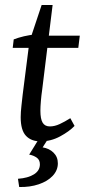

<svg xmlns="http://www.w3.org/2000/svg" viewBox="-20 -559 353 770"><path d="M143 8Q105 8 84 -14.5Q63 -37 63 -89Q63 -109 66 -135Q69 -161 71 -180L98 -392L147 -539H191L149 -198Q146 -178 144 -154.5Q142 -131 142 -115Q142 -82 151 -67Q160 -52 180 -52Q199 -52 219.5 -61.5Q240 -71 262 -85L279 -54Q258 -32 221 -12Q184 8 143 8ZM31 -367 35 -401Q53 -408 76 -413.5Q99 -419 124 -421L152 -416H300L294 -367ZM183 -18 151 32Q177 36 194.5 53Q212 70 212 96Q212 124 191.5 146Q171 168 135.5 180Q100 192 57 191L52 158Q93 155 116.5 140Q140 125 140 100Q140 82 127 73Q114 64 97 61L146 -18Z"/></svg>

Font: Rasa
Style: Italic
Weight: 400
Italic angle: -7.10001°
Designer: Anna Giedrys (Yrsa+Rasa design), David Brezina (Yrsa art-direction, Rasa art-direction, design)
Foundry: Rosetta Type Foundry
Version: Version 2.004